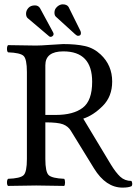

<svg xmlns="http://www.w3.org/2000/svg" viewBox="-20 -855 630 885"><path d="M100.1 -792Q100.1 -806.2 110.6 -818.1Q121.1 -830.1 141.1 -830.1Q156.2 -830.1 164.1 -817.9L223.1 -709Q227.1 -702.1 227.1 -698.2Q227.1 -692.4 222.4 -688.7Q217.8 -685.1 213.9 -685.1Q209 -685.1 206.1 -688L106.9 -772Q100.1 -778.8 100.1 -792ZM231 -796.9Q231 -813 243.4 -824Q255.9 -835 269 -835Q288.1 -835 295.9 -823.2L350.6 -712.9Q353 -708 353 -702.1Q353 -689.9 339.8 -689.9Q334 -689.9 326.2 -697.3L237.8 -777.8Q231 -783.7 231 -796.9ZM272 -618.2Q189 -618.2 189 -554.2V-325.2H236.8Q317.9 -325.2 361.3 -358.2Q404.8 -391.1 404.8 -478Q404.8 -618.2 272 -618.2ZM189 -122.1Q189 -62 204.6 -47.6Q220.2 -33.2 275.9 -30.8Q279.8 -25.9 279.8 -13.9Q279.8 -2 275.9 2Q175.8 0 147 0Q114.7 0 17.1 2Q12.2 -2 12.2 -13.9Q12.2 -25.9 17.1 -30.8Q73.2 -32.7 88.6 -47.4Q104 -62 104 -122.1V-522.9Q104 -583 88.6 -597.4Q73.2 -611.8 17.1 -613.8Q12.2 -617.7 12.2 -629.9Q12.2 -642.1 17.1 -647Q117.2 -645 146 -645Q167 -645 213.4 -648.4Q259.8 -651.9 271 -651.9Q330.1 -651.9 371.1 -642.8Q412.1 -633.8 443.8 -604Q497.1 -554.2 497.1 -479Q497.1 -410.2 453.6 -366.7Q410.2 -323.2 363.8 -308.1L490.2 -98.1Q513.2 -60.1 534.2 -40.5Q555.2 -21 585.9 -21Q592.8 -7.8 586.9 2.9Q572.8 9.8 544.9 9.8Q467.8 9.8 413.1 -79.1L306.2 -252.9Q293.9 -272.9 270.5 -282Q247.1 -291 189 -291Z"/></svg>

Font: Linux Libertine Capitals
Style: Small Caps
Weight: 400
Designer: Philipp H. Poll
Foundry: Philipp H. Poll
Version: Version 5.1.3